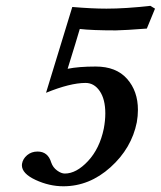

<svg xmlns="http://www.w3.org/2000/svg" viewBox="-20 -631 556 664"><path d="M338.9 -186Q344.2 -213.9 344.2 -238.8Q344.2 -287.6 325 -315.9Q305.7 -344.2 275.9 -344.2Q222.7 -344.2 139.2 -310.1L230 -606.9Q297.9 -601.1 348.1 -601.1Q414.1 -601.1 500 -610.8L516.1 -601.1L487.8 -532.2Q412.6 -526.4 380.9 -525.9Q297.9 -525.9 255.9 -530.8Q246.1 -496.6 213.9 -393.1Q252 -400.9 311 -400.9Q381.8 -400.9 419.4 -358.4Q457 -315.9 457 -251Q457 -230 453.1 -208Q435.1 -118.2 362.1 -52.5Q289.1 13.2 199.2 13.2Q150.4 13.2 103 -8.8Q55.7 -30.8 55.7 -59.6Q55.7 -62 56.2 -64.9Q59.1 -82 74 -94.5Q88.9 -106.9 109.9 -106.9Q146 -106.9 157.2 -68.8Q163.1 -51.8 177.5 -41.3Q191.9 -30.8 204.1 -30.8Q244.1 -30.8 284.4 -74Q324.7 -117.2 338.9 -186Z"/></svg>

Font: Linux Libertine O
Style: Semibold Italic
Weight: 600
Italic angle: -11.5°
Designer: Philipp H. Poll
Foundry: Philipp H. Poll
Version: Version 5.1.2